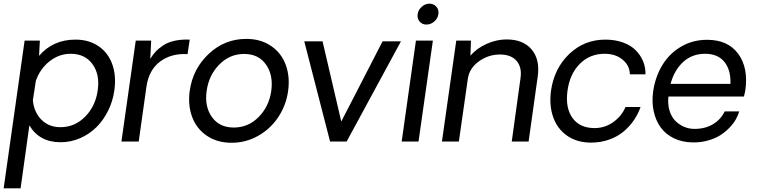

<svg xmlns="http://www.w3.org/2000/svg" viewBox="-57 -771 4124 1046"><path d="M354 -555.2Q428.2 -555.2 480.7 -518.8Q533.2 -482.4 555.2 -419.4Q577.1 -356.4 565.9 -277.8Q557.6 -219.2 531.7 -167.2Q505.9 -115.2 467.8 -77.6Q429.7 -40 379.2 -18.1Q328.6 3.9 272.9 3.9Q157.7 3.9 103 -87.9L55.2 254.9H-37.1L77.1 -549.8H160.2L155.8 -466.8Q231.4 -555.2 354 -555.2ZM272 -78.1Q350.6 -78.1 407 -135.5Q463.4 -192.9 475.1 -277.8Q488.3 -363.3 447.5 -420.7Q406.7 -478 328.1 -478Q264.6 -478 212.6 -436.8Q160.6 -395.5 138.2 -330.1L122.1 -225.1Q127.9 -160.2 168.5 -119.1Q209 -78.1 272 -78.1Z M976.6 -555.2 964.8 -476.1Q877 -481.4 815.4 -435.8Q753.9 -390.1 740.7 -297.9L698.7 0H604.5L682.6 -549.8H766.6L761.7 -450.2Q774.9 -472.2 790.3 -489Q805.7 -505.9 830.8 -522.9Q856 -540 893.1 -548.6Q930.2 -557.1 976.6 -555.2Z M976.6 -275.9Q993.2 -396 1080.1 -477.5Q1167 -559.1 1284.7 -559.1Q1362.8 -559.1 1418.9 -521.2Q1475.1 -483.4 1499.3 -418.9Q1523.4 -354.5 1512.7 -275.9Q1502 -197.8 1459.2 -133.3Q1416.5 -68.8 1349.4 -31Q1282.2 6.8 1204.6 6.8Q1127 6.8 1070.6 -31Q1014.2 -68.8 990 -133.3Q965.8 -197.8 976.6 -275.9ZM1420.9 -275.9Q1432.6 -361.8 1392.1 -419.4Q1351.6 -477.1 1272.9 -477.1Q1194.3 -477.1 1137.5 -419.2Q1080.6 -361.3 1068.8 -275.9Q1056.6 -190.9 1097.4 -133.5Q1138.2 -76.2 1216.8 -76.2Q1295.4 -76.2 1352.1 -133.5Q1408.7 -190.9 1420.9 -275.9Z M2127.4 -545.9 1831.5 0H1741.2L1600.6 -545.9H1700.2L1802.2 -108.9L2027.3 -545.9Z M2266.1 -637.2Q2243.2 -637.2 2229 -653.6Q2214.8 -669.9 2218.3 -693.8Q2221.2 -716.8 2240.5 -733.9Q2259.8 -751 2282.2 -751Q2306.2 -751 2320.6 -734.1Q2335 -717.3 2331.1 -693.8Q2327.6 -669.9 2308.6 -653.6Q2289.6 -637.2 2266.1 -637.2ZM2209 -549.8H2301.3L2223.1 0H2131.3Z M2702.6 -556.2Q2793 -556.2 2839.1 -501.7Q2885.3 -447.3 2872.6 -355L2822.8 0H2731L2778.8 -346.2Q2787.1 -404.8 2757.1 -439.5Q2727.1 -474.1 2667 -474.1Q2604 -474.1 2552 -436.8Q2500 -399.4 2491.7 -341.8L2442.9 0H2350.6L2428.7 -549.8H2508.8L2505.9 -467.8Q2540 -507.8 2594.2 -532Q2648.4 -556.2 2702.6 -556.2Z M3162.6 5.9Q3086.9 5.9 3033.2 -31.2Q2979.5 -68.4 2956.8 -132.6Q2934.1 -196.8 2944.8 -276.9Q2962.4 -398.9 3044.4 -477.1Q3126.5 -555.2 3240.7 -555.2Q3293.9 -555.2 3336.9 -539.6Q3379.9 -523.9 3406.2 -497.3Q3432.6 -470.7 3446.5 -437.3Q3460.4 -403.8 3459.5 -366.2H3374.5Q3373.5 -414.1 3335 -446Q3296.4 -478 3236.8 -478Q3156.7 -478 3102.1 -423.6Q3047.4 -369.1 3034.7 -276.9Q3022 -183.6 3061.8 -128.4Q3101.6 -73.2 3181.6 -73.2Q3238.3 -73.2 3283.9 -105.7Q3329.6 -138.2 3350.6 -188H3432.6Q3419.4 -149.9 3396.5 -116.2Q3373.5 -82.5 3340.6 -54.7Q3307.6 -26.9 3261.7 -10.5Q3215.8 5.9 3162.6 5.9Z M4003.4 -277.8Q3998 -251.5 3996.1 -245.1H3584.5Q3580.1 -203.1 3590.3 -168.9Q3600.6 -134.8 3621.3 -113.5Q3642.1 -92.3 3668.5 -80.8Q3694.8 -69.3 3724.1 -68.8Q3784.2 -68.4 3827.1 -94.2Q3870.1 -120.1 3891.1 -164.1H3970.2Q3963.9 -142.1 3951.4 -120.1Q3939 -98.1 3917 -75.2Q3895 -52.2 3867.7 -34.7Q3840.3 -17.1 3801.3 -5.9Q3762.2 5.4 3718.3 4.9Q3660.6 4.4 3615.2 -17.3Q3569.8 -39.1 3542.5 -76.7Q3515.1 -114.3 3504.2 -165.3Q3493.2 -216.3 3501.5 -273.9Q3513.2 -353.5 3551.5 -416.5Q3589.8 -479.5 3653.3 -516.8Q3716.8 -554.2 3795.4 -554.2Q3908.7 -554.2 3964.8 -477.8Q4021 -401.4 4003.4 -277.8ZM3784.2 -478Q3713.4 -478 3664.8 -433.3Q3616.2 -388.7 3596.2 -314H3922.4Q3925.3 -389.2 3889.6 -433.6Q3854 -478 3784.2 -478Z"/></svg>

Font: Oakes Grotesk
Style: Italic
Weight: 400
Italic angle: -8°
Designer: Samuel Oakes
Foundry: Samuel Oakes
Version: Version 1.000;PS 001.000;hotconv 1.0.88;makeotf.lib2.5.64775